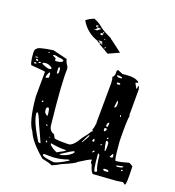

<svg xmlns="http://www.w3.org/2000/svg" viewBox="-103 -755 781 857"><g transform="rotate(15 287.5 -327.0)"><path d="M88.9 -484.4 155.3 -461.9Q156.2 -447.3 167 -430.7L168.9 -419.9Q160.2 -357.4 164.1 -160.2Q164.1 -131.8 187.5 -123L194.3 -107.4Q194.3 -101.6 258.8 -96.7H262.7Q283.2 -96.7 313.5 -140.6Q336.9 -164.1 344.7 -177.7H349.6V-183.6L347.7 -188.5Q353.5 -197.3 356.4 -214.8H357.4V-223.6L375 -409.2V-426.8L373 -436.5V-437.5Q383.8 -445.3 383.8 -461.9Q383.8 -472.7 390.6 -473.6L413.1 -461.9H434.6Q473.6 -461.9 490.2 -445.3V-441.4Q479.5 -441.4 479.5 -437.5L489.3 -415H492.2Q494.1 -429.7 496.1 -429.7Q500 -424.8 501 -413.1L490.2 -292L492.2 -290V-289.1Q485.4 -268.6 478.5 -170.9V-142.6Q478.5 -79.1 484.4 -79.1H488.3Q505.9 -79.1 544.9 -86.9Q548.8 -85.9 562.5 -75.2Q558.6 12.7 550.8 12.7L540 3.9L510.7 5.9L402.3 3.9Q393.6 3.9 384.8 -36.1Q378.9 -41 378.9 -47.9L380.9 -56.6H377.9Q370.1 -56.6 320.3 -30.3Q317.4 -23.4 252 -2Q237.3 5.9 212.9 13.7Q198.2 4.9 166 -3.9Q104.5 -64.5 90.8 -110.4Q65.4 -146.5 65.4 -264.6L76.2 -378.9V-381.8Q76.2 -383.8 9.8 -394.5Q3.9 -403.3 3.9 -443.4Q3.9 -469.7 12.7 -469.7Q12.7 -480.5 88.9 -484.4ZM72.3 -472.7 68.4 -470.7V-468.8H75.2V-470.7ZM96.7 -464.8 91.8 -462.9V-461.9Q91.8 -460.9 106.4 -453.1Q106.4 -440.4 108.4 -440.4H114.3Q137.7 -440.4 142.6 -448.2V-450.2Q142.6 -457 113.3 -460.9Q113.3 -462.9 101.6 -464.8ZM30.3 -437.5H17.6V-434.6L19.5 -433.6H22.5L30.3 -434.6ZM30.3 -427.7H22.5V-425.8Q23.4 -419.9 33.2 -419.9L34.2 -421.9V-423.8ZM393.6 -451.2H391.6Q391.6 -441.4 407.2 -441.4H413.1L416 -443.4V-444.3Q416 -449.2 393.6 -451.2ZM55.7 -416Q55.7 -410.2 86.9 -399.4H96.7Q100.6 -399.4 100.6 -406.2Q89.8 -417 74.2 -419.9H66.4Q56.6 -419.9 55.7 -416ZM43 -418.9 38.1 -417V-414.1L39.1 -413.1V-412.1Q47.9 -414.1 47.9 -417V-418.9ZM128.9 -408.2V-389.6L131.8 -387.7Q137.7 -390.6 137.7 -399.4V-410.2Q137.7 -416 134.8 -418H132.8Q128.9 -417 128.9 -408.2ZM21.5 -412.1 17.6 -408.2 19.5 -406.2H27.3L30.3 -408.2L26.4 -412.1ZM402.3 -419.9 399.4 -417V-415Q399.4 -411.1 406.2 -411.1H407.2Q414.1 -411.1 415 -415V-417Q414.1 -419.9 405.3 -419.9ZM85.9 -364.3V-356.4L100.6 -361.3V-381.8L98.6 -384.8Q93.8 -384.8 85.9 -364.3ZM416 -312.5V-308.6H417Q426.8 -308.6 426.8 -331.1Q425.8 -340.8 423.8 -340.8Q420.9 -340.8 416 -312.5ZM455.1 -282.2H452.1L450.2 -278.3Q452.1 -273.4 454.1 -273.4H455.1ZM103.5 -254.9 100.6 -255.9 96.7 -252V-250L100.6 -248L103.5 -251ZM402.3 -219.7 407.2 -214.8Q412.1 -216.8 413.1 -234.4L412.1 -236.3H410.2Q402.3 -230.5 402.3 -219.7ZM123 -221.7V-214.8Q123 -202.1 135.7 -195.3H138.7Q138.7 -231.4 132.8 -231.4H128.9Q123 -228.5 123 -221.7ZM400.4 -209 397.5 -206.1V-197.3L400.4 -193.4Q406.2 -196.3 409.2 -202.1V-206.1L406.2 -209ZM89.8 -198.2 86.9 -195.3V-191.4Q86.9 -153.3 127.9 -72.3Q135.7 -67.4 138.7 -67.4V-72.3L110.4 -151.4Q97.7 -196.3 90.8 -198.2ZM423.8 -170.9 419.9 -167V-166L423.8 -163.1L426.8 -166L425.8 -170.9ZM316.4 -123 317.4 -121.1H318.4Q341.8 -152.3 341.8 -157.2V-159.2H338.9Q331.1 -149.4 316.4 -123ZM141.6 -157.2V-156.2Q144.5 -150.4 149.4 -150.4V-151.4Q149.4 -157.2 141.6 -157.2ZM421.9 -155.3H419.9V-149.4Q419.9 -133.8 424.8 -109.4H427.7Q431.6 -124 431.6 -137.7V-144.5Q431.6 -155.3 421.9 -155.3ZM369.1 -145.5 365.2 -150.4Q359.4 -142.6 359.4 -138.7L364.3 -135.7H365.2L369.1 -138.7ZM402.3 -135.7H400.4V-128.9H402.3L405.3 -131.8V-134.8ZM169.9 -107.4H168.9V-104.5L170.9 -101.6H171.9V-104.5ZM463.9 -106.4 454.1 -91.8V-88.9H463.9L467.8 -91.8V-96.7Q467.8 -105.5 463.9 -106.4ZM373 -89.8V-88.9H375L381.8 -94.7V-98.6Q373 -98.6 373 -89.8ZM402.3 -91.8 399.4 -88.9V-77.1Q399.4 -8.8 406.2 -8.8H409.2Q416 -9.8 416 -14.6Q408.2 -28.3 407.2 -85.9ZM163.1 -86.9H160.2V-83Q161.1 -79.1 167 -79.1V-83ZM187.5 -80.1H184.6V-79.1Q184.6 -68.4 218.8 -47.9Q257.8 -63.5 257.8 -67.4V-68.4Q232.4 -68.4 187.5 -80.1ZM234.4 -43.9V-42H246.1Q284.2 -50.8 296.9 -68.4V-72.3H292Q286.1 -72.3 234.4 -43.9ZM522.5 -64.5 492.2 -60.5V-56.6L498 -55.7H502Q523.4 -56.6 523.4 -62.5V-64.5ZM522.5 -47.9H518.6V-42H522.5L525.4 -43.9V-45.9Q525.4 -47.9 522.5 -47.9ZM443.4 -32.2 440.4 -30.3V-27.3Q442.4 -22.5 452.1 -22.5H461.9L464.8 -24.4V-26.4Q464.8 -31.2 452.1 -32.2ZM215.8 -22.5H208L168.9 -26.4H167L163.1 -22.5V-21.5Q163.1 -12.7 217.8 -2Q234.4 -2 283.2 -26.4L284.2 -27.3V-30.3H277.3Q248 -22.5 215.8 -22.5ZM279.3 -579.1H270.5V-578.1Q275.4 -576.2 283.2 -570.3L276.4 -572.3L279.3 -565.4L269.5 -573.2L268.6 -575.2Q213.9 -598.6 190.4 -650.4Q205.1 -661.1 228.5 -668Q254.9 -654.3 268.6 -638.7Q281.2 -626 320.3 -603.5Q321.3 -603.5 326.2 -595.7Q326.2 -597.7 325.2 -598.6L377.9 -550.8L325.2 -532.2L314.5 -540L279.3 -564.5L290 -575.2V-577.1ZM252.9 -629.9 237.3 -619.1Q252 -624 252 -619.1Q256.8 -624 266.6 -628.9L267.6 -629.9V-631.8L263.7 -632.8L252.9 -633.8H248V-634.8L254.9 -640.6L253.9 -642.6H252Q234.4 -642.6 252.9 -629.9ZM272.5 -607.4V-606.4L275.4 -605.5Q280.3 -604.5 282.2 -606Q284.2 -607.4 283.2 -611.3L279.3 -614.3H276.4Q269.5 -613.3 272.5 -607.4ZM287.1 -572.3 286.1 -570.3 287.1 -566.4 290 -564.5 293 -567.4 292 -568.4ZM309.6 -557.6H306.6L304.7 -550.8H305.7L311.5 -555.7ZM283.2 -620.1 280.3 -617.2 281.2 -615.2 285.2 -614.3Q287.1 -616.2 287.1 -619.1ZM295.9 -592.8 293.9 -589.8V-588.9H296.9L298.8 -589.8V-592.8Z"/></g></svg>

Font: Love Ya Like A Sister
Style: Regular
Weight: 400
Designer: Kimberly Geswein
Foundry: Kimberly Geswein
Version: Version 1.002 2007